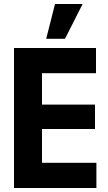

<svg xmlns="http://www.w3.org/2000/svg" viewBox="-20 -940 541 960"><path d="M211 -746 255 -920H393L305 -746ZM50 0V-700H460V-574H190V-417H455V-295H190V-126H462V0Z"/></svg>

Font: Cal Sans
Style: Regular
Weight: 400
Designer: Designer Mark Davis DBA MarkFonts
Foundry: Designer Mark Davis DBA MarkFonts
Version: Version 1.000